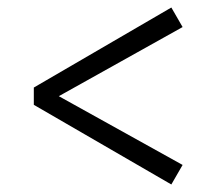

<svg xmlns="http://www.w3.org/2000/svg" viewBox="-20 -585 571 511"><path d="M70 -306V-352L436 -565L466 -513L124 -322V-336L466 -146L436 -94Z"/></svg>

Font: Source Serif 4 18pt
Style: Italic
Weight: 400
Italic angle: -12°
Designer: Frank Grießhammer
Foundry: Adobe Systems Incorporated
Version: Version 4.004;hotconv 1.0.116;makeotfexe 2.5.65601